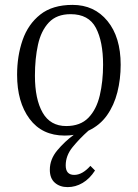

<svg xmlns="http://www.w3.org/2000/svg" viewBox="-20 -541 564 786"><path d="M257 225Q225 225 204.5 207Q184 189 184 154Q184 111 214.5 74.5Q245 38 282 11Q266 14 245 14Q152 14 101 -54.5Q50 -123 50 -235Q50 -312 72.5 -377Q95 -442 145 -481.5Q195 -521 277 -521Q366 -521 420 -455Q474 -389 474 -276Q474 -217 460.5 -163.5Q447 -110 418 -69Q389 -28 342 -6Q305 27 277 61.5Q249 96 249 136Q249 175 284 175Q317 175 350 138L369 157Q347 191 318 208Q289 225 257 225ZM251 -25Q309 -25 342 -59Q375 -93 388.5 -150.5Q402 -208 402 -276Q402 -371 372.5 -427Q343 -483 269 -483Q212 -483 180 -449Q148 -415 135.5 -358Q123 -301 123 -231Q123 -135 154.5 -80Q186 -25 251 -25Z"/></svg>

Font: Literata 36pt Light
Style: Italic
Weight: 300
Italic angle: -2°
Designer: Latin by Veronika Burian and Jose Scaglione. Greek by Irene Vlachou. Cyrillic by Vera Evstafieva
Foundry: TypeTogether
Version: Version 3.002